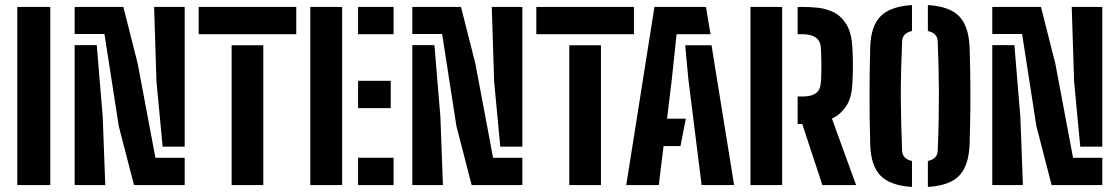

<svg xmlns="http://www.w3.org/2000/svg" viewBox="-20 -723 4374 750"><path d="M47.6 0V-696H176.5V0Z M503.4 0 443.8 -230.9 388.1 -590.1H271.6V-696H461.8L517.9 -474.5L587.1 -106.7H701.4V0ZM271.6 0V-546.6H358L381.3 -266.2L391.2 0ZM701.4 -150.1H615.3L591.2 -404.5L582 -696H701.4Z M884.8 0V-546.2H1008.5V0ZM756 -589.3V-696H1137.3V-589.3Z M1192.1 0V-696H1316.5V0ZM1378.7 0V-106.8H1517.4V0ZM1378.7 -300.6V-407.3H1506.3V-300.6ZM1378.7 -589.3V-696H1517.4V-589.3Z M1822.4 0 1762.8 -230.9 1707.1 -590.1H1590.6V-696H1780.8L1836.9 -474.5L1906.1 -106.7H2020.4V0ZM1590.6 0V-546.6H1677L1700.3 -266.2L1710.2 0ZM2020.4 -150.1H1934.3L1910.2 -404.5L1901 -696H2020.4Z M2203.8 0V-546.2H2327.5V0ZM2075 -589.3V-696H2456.3V-589.3Z M2426.3 0 2536.4 -696H2737.7L2755.4 -589.3H2622.8L2604.2 -412.7L2585.6 -259.4H2659L2638.1 -152.5H2572L2553.4 0ZM2720.6 0 2669 -412.9 2656.6 -546.2H2759.4L2847.6 0Z M2911.6 0V-696H3035.3V0ZM3324.1 0H3192.4L3113.9 -238.5H3095.8V-346.1H3113.6Q3135.4 -346.1 3151 -351Q3166.7 -355.9 3175.5 -367.1Q3184.3 -378.3 3186.1 -396.7Q3187.6 -410.9 3188.1 -430.3Q3188.6 -449.8 3188.6 -470.2Q3188.6 -490.6 3187.9 -509.2Q3187.1 -527.7 3186.1 -540.2Q3184.7 -556.3 3176 -567.3Q3167.3 -578.2 3151.7 -583.8Q3136.2 -589.3 3113.7 -589.3H3095.8V-696H3113.7Q3140.1 -696 3172.5 -693Q3204.9 -690 3235.2 -675.7Q3265.5 -661.4 3286.1 -628.1Q3306.8 -594.8 3309.8 -533.8Q3310.8 -518 3311.2 -503.3Q3311.6 -488.6 3311.6 -473Q3311.6 -457.5 3311.3 -439.9Q3310.9 -422.3 3309.8 -400.6Q3307.4 -339.9 3284.5 -307Q3261.6 -274.1 3229.7 -259.7Z M3542.4 7.2Q3457.6 2.1 3419.5 -36.9Q3381.5 -76 3379.3 -158.7Q3377.7 -211.6 3377.1 -261.9Q3376.6 -312.2 3376.6 -359.8Q3376.6 -407.3 3377.4 -452Q3378.2 -496.8 3379.3 -538.1Q3381.5 -620.4 3419.5 -659.2Q3457.6 -698.1 3542.4 -703.2V-601.9Q3523.5 -597.6 3514 -587.7Q3504.6 -577.7 3503.9 -561.3Q3501.1 -495.9 3499.8 -441.9Q3498.6 -387.9 3498.8 -339.3Q3499.1 -290.6 3500.4 -241.2Q3501.8 -191.8 3503.8 -135.2Q3504.3 -118.9 3513.8 -108.7Q3523.2 -98.5 3542.4 -94.1ZM3604.5 7.2V-94.1Q3623.6 -98.4 3633.1 -108.5Q3642.5 -118.7 3643 -135.2Q3645.9 -203.9 3646.8 -259.7Q3647.8 -315.4 3647.6 -364.4Q3647.4 -413.5 3646.2 -460.9Q3644.9 -508.3 3643 -559.9Q3642.5 -577 3633.3 -587.3Q3624 -597.6 3604.5 -601.9V-703.2Q3689.9 -698.1 3727.2 -659.1Q3764.5 -620 3767.5 -537.3Q3769 -495.3 3769.7 -456Q3770.4 -416.8 3770.5 -379.7Q3770.7 -342.5 3770.5 -306.3Q3770.2 -270.1 3769.4 -233.7Q3768.5 -197.3 3767.5 -159.6Q3764.5 -76.5 3727.3 -37.2Q3690 2.1 3604.5 7.2Z M4087.9 0 4028.3 -230.9 3972.6 -590.1H3856.1V-696H4046.3L4102.4 -474.5L4171.6 -106.7H4285.9V0ZM3856.1 0V-546.6H3942.5L3965.8 -266.2L3975.7 0ZM4285.9 -150.1H4199.8L4175.7 -404.5L4166.5 -696H4285.9Z"/></svg>

Font: Big Shoulders Stencil Text SC Thin
Style: Regular
Weight: 100
Designer: Patric King
Foundry: XO Type Co
Version: Version 2.001